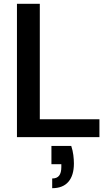

<svg xmlns="http://www.w3.org/2000/svg" viewBox="-20 -720 587 1008"><path d="M69 0V-700H189V-94H502V0ZM254 268V217Q279 217 290.5 202Q302 187 302 157V142H250V46H354Q362 70 365 94Q368 118 368 138Q368 201 339 234.5Q310 268 254 268Z"/></svg>

Font: DM Sans 24pt SemiBold
Style: Regular
Weight: 600
Designer: Colophon Foundry, Jonny Pinhorn
Foundry: Colophon Foundry
Version: Version 4.004;gftools[0.9.30]